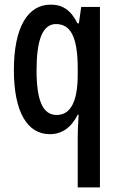

<svg xmlns="http://www.w3.org/2000/svg" viewBox="-20 -570 513 830"><path d="M316 21V240H412V-540H331L321 -469H315C286 -527 250 -550 199 -550C100 -550 40 -452 40 -267C40 -88 97 10 195 10C247 10 287 -17 316 -74H320C317 -32 316 -1 316 21ZM225 -73C166 -73 138 -133 138 -266C138 -397 164 -466 222 -466C287 -466 316 -407 316 -273V-247C316 -131 285 -73 225 -73Z"/></svg>

Font: Noto Sans Hebrew ExtraCondensed Medium
Style: Regular
Weight: 500
Width: 2
Designer: Monotype Design Team
Foundry: Monotype Imaging Inc.
Version: Version 2.004